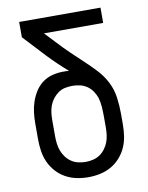

<svg xmlns="http://www.w3.org/2000/svg" viewBox="-84 -796 668 865"><g transform="rotate(-10 250.0 -363.5)"><path d="M250 8Q223 8 196.5 2.5Q170 -3 146.5 -16Q123 -29 104.5 -49.5Q86 -70 75 -94.5Q64 -119 60 -146Q56 -173 56 -200V-273Q56 -297 59 -322Q62 -347 70 -370.5Q78 -394 91.5 -415.5Q105 -437 125 -452Q145 -467 169.5 -473.5Q194 -480 219 -480Q226 -480 233 -480Q240 -480 247 -479Q224 -499 201.5 -520.5Q179 -542 158 -564L64 -665V-735H436V-665H165L215 -612Q240 -585 267 -559Q294 -533 321.5 -507.5Q349 -482 374.5 -454.5Q400 -427 417 -393.5Q434 -360 439 -322.5Q444 -285 444 -248V-200Q444 -173 440 -146Q436 -119 425 -94.5Q414 -70 395.5 -49.5Q377 -29 353.5 -16Q330 -3 303.5 2.5Q277 8 250 8ZM250 -62Q267 -62 284 -66Q301 -70 315 -79.5Q329 -89 339.5 -103Q350 -117 356 -133Q362 -149 364 -166Q366 -183 366 -200V-248Q366 -270 364.5 -292.5Q363 -315 357 -336Q351 -353 341 -367.5Q331 -382 316.5 -392Q302 -402 284.5 -406Q267 -410 250 -410Q233 -410 216 -406.5Q199 -403 185 -393Q171 -383 160.5 -369.5Q150 -356 144 -340Q138 -324 136 -307Q134 -290 134 -273V-200Q134 -183 136 -166Q138 -149 144 -133Q150 -117 160.5 -103Q171 -89 185 -79.5Q199 -70 216 -66Q233 -62 250 -62Z"/></g></svg>

Font: Iosevka srxl
Style: Regular
Weight: 400
Monospace: yes
Designer: Belleve Invis
Foundry: Belleve Invis
Version: Version 33.0.1; ttfautohint (v1.8.3)